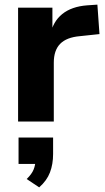

<svg xmlns="http://www.w3.org/2000/svg" viewBox="-20 -524 452 828"><path d="M58 0V-491H206V-371H196Q208 -431 248.5 -463.5Q289 -496 356 -501L400 -504L409 -377L324 -368Q267 -363 239.5 -335Q212 -307 212 -254V0ZM149 284 95 248Q117 227 125 207Q133 187 133 165L164 183H60V69H209V140Q209 184 195.5 219.5Q182 255 149 284Z"/></svg>

Font: Nunito Sans 12pt ExtraBold
Style: Regular
Weight: 800
Designer: Vernon Adams
Foundry: Vernon Adams
Version: Version 3.101;gftools[0.9.27]